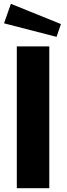

<svg xmlns="http://www.w3.org/2000/svg" viewBox="-20 -985 351 1005"><path d="M37 -965 1 -863 276 -792 299 -859ZM68 -742V0H238V-742Z"/></svg>

Font: 18Franklin
Style: Bold
Weight: 700
Designer: Pablo Impallari, Rodrigo Fuenzalida (Modified by Dan O. Williams)
Version: Version 0.025;PS 000.025;hotconv 1.0.88;makeotf.lib2.5.64775